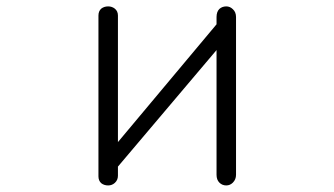

<svg xmlns="http://www.w3.org/2000/svg" viewBox="-20 -559 1040 597"><path d="M713.9 -505.9Q713.9 -521.5 704.1 -530.3Q695.3 -539.1 683.6 -539.1Q670.9 -539.1 662.1 -531.2Q653.3 -522.5 653.3 -505.9V-483.4L346.7 -117.2V-510.7Q346.7 -524.4 336.9 -532.2Q328.1 -539.1 316.4 -539.1Q303.7 -539.1 294.9 -532.2Q286.1 -524.4 286.1 -510.7V-10.7Q286.1 2.9 294.9 10.7Q303.7 17.6 316.4 17.6Q328.1 17.6 336.9 9.8Q346.7 1 346.7 -12.7V-41L653.3 -403.3V-15.6Q653.3 0 662.1 8.8Q670.9 17.6 683.6 17.6Q695.3 17.6 704.1 8.8Q713.9 -1 713.9 -15.6Z"/></svg>

Font: GulimChe
Style: Regular
Weight: 400
Monospace: yes
Version: Version 2.21